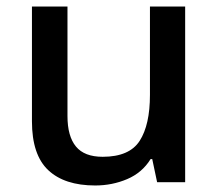

<svg xmlns="http://www.w3.org/2000/svg" viewBox="-20 -559 671 589"><path d="M548 -539V0H462L447 -71H442Q416 -29 370 -9.5Q324 10 272 10Q178 10 128 -37Q78 -84 78 -187V-539H187V-203Q187 -141 213 -109.5Q239 -78 295 -78Q377 -78 408.5 -127Q440 -176 440 -268V-539Z"/></svg>

Font: Noto Sans NKo Unjoined Medium
Style: Regular
Weight: 500
Designer: Monotype Design Team
Foundry: Monotype Imaging Inc.
Version: Version 2.004